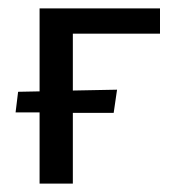

<svg xmlns="http://www.w3.org/2000/svg" viewBox="-20 -436 428 456"><path d="M360 -356H153V-221L258 -223L250 -168H153V0H74V-169H17L23 -218L74 -219V-416H360Z"/></svg>

Font: EauTest Medium
Style: Italic
Weight: 500
Italic angle: -12°
Designer: Christian Thalmann (Catharsis Fonts)
Version: Version 0.001;PS 000.001;hotconv 1.0.88;makeotf.lib2.5.64775